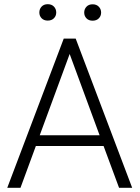

<svg xmlns="http://www.w3.org/2000/svg" viewBox="-20 -895 665 915"><path d="M473.6 -199.2H150.9L77.6 0H14.6L283.7 -710.9H340.8L609.9 0H547.4ZM169.4 -250.5H454.6L312 -637.7ZM167.5 -835.4Q167.5 -852.1 178.2 -863.5Q189 -875 207.5 -875Q226.1 -875 237.1 -863.5Q248 -852.1 248 -835.4Q248 -819.3 237.1 -808.1Q226.1 -796.9 207.5 -796.9Q189 -796.9 178.2 -808.1Q167.5 -819.3 167.5 -835.4ZM381.3 -835Q381.3 -851.6 392.1 -863Q402.8 -874.5 421.4 -874.5Q439.9 -874.5 450.9 -863Q461.9 -851.6 461.9 -835Q461.9 -818.8 450.9 -807.6Q439.9 -796.4 421.4 -796.4Q402.8 -796.4 392.1 -807.6Q381.3 -818.8 381.3 -835Z"/></svg>

Font: TypoPRO Roboto
Style: Regular
Weight: 300
Designer: Google
Version: Version 2.136; 2016